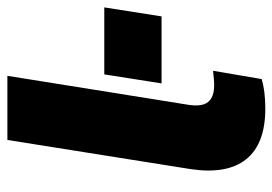

<svg xmlns="http://www.w3.org/2000/svg" viewBox="-132 -614 756 533"><g transform="rotate(-90 246.5 -347.0)"><path d="M212 11Q114 11 71.5 -42Q29 -95 44 -196L125 -705H303L222 -199Q219 -176 223.5 -161Q228 -146 241.5 -138.5Q255 -131 276 -131Q286 -131 296.5 -132Q307 -133 317 -134L294 1Q277 6 256.5 8.5Q236 11 212 11ZM282 -277 307 -436H493L468 -277Z"/></g></svg>

Font: Nunito Sans 12pt Black
Style: Italic
Weight: 900
Italic angle: -9°
Designer: Vernon Adams
Foundry: Vernon Adams
Version: Version 3.101;gftools[0.9.27]